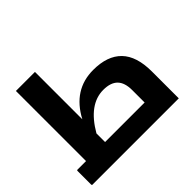

<svg xmlns="http://www.w3.org/2000/svg" viewBox="-169 -986 1212 1212"><g transform="rotate(-45 437.0 -380.0)"><path d="M25 0Q20 0 20 -7V-129Q20 -134 25 -134H102V-760H272V-337Q363 -509 541 -509Q667 -509 731.5 -442.5Q796 -376 796 -240V0ZM272 -134H625V-245Q625 -311 593.5 -343Q562 -375 497 -375Q367 -375 272 -211Z"/></g></svg>

Font: Noto Kufi Arabic ExtraBold
Style: Regular
Weight: 800
Designer: Monotype Design Team, David Williams, Khaled Hosny
Foundry: Google LLC
Version: Version 2.109; ttfautohint (v1.8.4.7-5d5b)